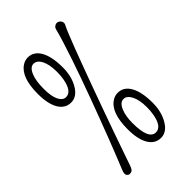

<svg xmlns="http://www.w3.org/2000/svg" viewBox="-255 -946 1048 1048"><g transform="rotate(-45 268.5 -422.5)"><path d="M304.7 -176.8Q304.7 -49.8 359.4 -49.8Q403.8 -49.8 417.5 -128.4Q421.9 -153.3 421.9 -183.1Q421.9 -212.9 417.2 -235.1Q412.6 -257.3 404.3 -272.5Q388.2 -304.2 362.3 -304.2Q335.4 -304.2 319.3 -264.6Q304.7 -228.5 304.7 -176.8ZM363.3 -350.6Q409.7 -351.1 435.5 -305.7Q461.4 -260.3 461.4 -176.8Q461.4 -109.9 433.6 -61.5Q404.3 -8.8 358.6 -8.8Q313 -8.8 287.6 -51Q262.2 -93.3 262.2 -171.4Q262.2 -299.3 322.8 -337.9Q341.3 -350.1 363.3 -350.6ZM318.4 -660.2Q356.4 -772.9 371.1 -831.5Q373.5 -843.3 382.1 -849.4Q390.6 -855.5 398.2 -855.5Q405.8 -855.5 412.1 -851.8Q418.5 -848.1 422.4 -842.3Q431.6 -828.6 423.8 -814.2Q416 -799.8 402.8 -767.3Q389.6 -734.9 371.8 -688.5Q354 -642.1 332.8 -584.7Q311.5 -527.3 288.8 -465.1Q266.1 -402.8 243.2 -339.1Q220.2 -275.4 199.2 -215.8Q178.2 -156.2 160.2 -104.2Q142.1 -52.2 133.3 -26.6Q124.5 -1 116.7 4.4Q108.9 9.8 98.9 9.8Q88.9 9.8 81.5 -0.5Q74.2 -10.7 84.7 -36.1Q95.2 -61.5 113.3 -106.9Q131.3 -152.3 151.9 -205.3Q172.4 -258.3 194.3 -316.4Q216.3 -374.5 238 -433.6Q259.8 -492.7 280.3 -550.5Q300.8 -608.4 318.4 -660.2ZM148.9 -532.7Q192.9 -532.7 207 -611.8Q211.4 -636.7 211.4 -666.3Q211.4 -695.8 206.8 -718.3Q202.1 -740.7 194.3 -755.9Q177.7 -787.6 151.4 -787.6Q125 -787.6 108.9 -748Q94.2 -711.9 94.2 -652.1Q94.2 -592.3 109.4 -562.5Q124.5 -532.7 148.9 -532.7ZM112.3 -821.3Q130.4 -833.5 153.1 -834Q175.8 -834.5 194.1 -823Q212.4 -811.5 225.1 -789.1Q251 -743.2 251 -660.2Q251 -593.3 223.6 -544.9Q193.8 -492.2 148.2 -492.2Q102.5 -492.2 77.1 -534.4Q51.8 -576.7 51.8 -654.3Q51.8 -782.2 112.3 -821.3Z"/></g></svg>

Font: Pompiere
Style: Regular
Weight: 400
Designer: Karolina Lach
Foundry: Sorkin Type Co.
Version: Version 1.002